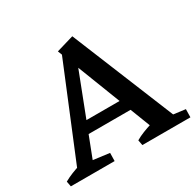

<svg xmlns="http://www.w3.org/2000/svg" viewBox="-168 -843 1027 1007"><g transform="rotate(-30 345.5 -339.0)"><path d="M35 0 298 -639 368 -616 130 0ZM532 0 281 -647 386 -678 663 0ZM183 -191V-260H484V-191ZM-14 0 -20 -32Q3 -45 28 -55Q53 -65 79 -73L80 0ZM111 0 114 -67 252 -49 251 0ZM419 0 413 -32Q435 -45 460.5 -55Q486 -65 512 -73L554 0ZM570 0 573 -67 711 -49 710 0Z"/></g></svg>

Font: Eczar Medium
Style: Regular
Weight: 500
Designer: Vaibhav Singh
Foundry: Rosetta Type Foundry
Version: Version 2.000